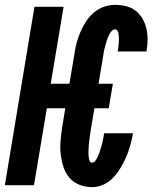

<svg xmlns="http://www.w3.org/2000/svg" viewBox="-27 -763 647 791"><path d="M352 8Q324 8 299.5 -2Q275 -12 258.5 -31.5Q242 -51 234 -76.5Q226 -102 223 -128.5Q220 -155 222.5 -183Q225 -211 229 -238L242 -317H166L113 0H-7L115 -735H235L182 -418H259L280 -543Q283 -565 289 -587.5Q295 -610 304.5 -632Q314 -654 327.5 -674.5Q341 -695 359.5 -711Q378 -727 401 -735Q424 -743 447 -743Q470 -743 492.5 -737.5Q515 -732 532 -718.5Q549 -705 560 -686Q571 -667 576 -645.5Q581 -624 581 -600.5Q581 -577 577 -554Q577 -553 577 -552.5Q577 -552 577 -551H458Q458 -552 458 -552Q458 -552 458 -552Q459 -559 460 -565Q461 -571 461.5 -577Q462 -583 462.5 -589.5Q463 -596 463 -602Q463 -608 462.5 -614Q462 -620 461 -626Q460 -632 456.5 -637Q453 -642 447 -642Q439 -642 433 -635Q427 -628 423 -620.5Q419 -613 416 -605Q413 -597 411 -589.5Q409 -582 406.5 -574Q404 -566 402.5 -558Q401 -550 399.5 -542Q398 -534 397 -526L379 -418H438L421 -317H362L346 -222Q345 -215 344 -208Q343 -201 342 -194Q341 -187 340.5 -180.5Q340 -174 339 -167Q338 -160 338 -153Q338 -146 337.5 -139.5Q337 -133 337.5 -126Q338 -119 339 -112.5Q340 -106 342.5 -99.5Q345 -93 352 -93Q359 -93 364 -98.5Q369 -104 372 -110.5Q375 -117 378 -123Q381 -129 383 -135.5Q385 -142 387 -148.5Q389 -155 391 -161.5Q393 -168 394.5 -175Q396 -182 397.5 -188.5Q399 -195 400 -201.5Q401 -208 402 -214H521Q518 -197 513.5 -179Q509 -161 503 -143Q497 -125 489 -108Q481 -91 471.5 -74.5Q462 -58 449.5 -42.5Q437 -27 421.5 -15.5Q406 -4 388 2Q370 8 352 8Z"/></svg>

Font: Iosevka SS04 Extended Oblique
Style: Bold
Weight: 700
Width: 7
Italic angle: -9°
Monospace: yes
Designer: Belleve Invis
Foundry: Belleve Invis
Version: Version 19.0.0; ttfautohint (v1.8.4)